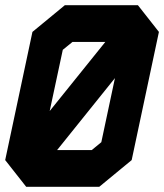

<svg xmlns="http://www.w3.org/2000/svg" viewBox="-35 -720 632 740"><path d="M66 0 -15 -103 90 -597 215 -700H496.5L577.5 -597L472.5 -103L347.5 0ZM185 -141.5H318.5L355.5 -172L408 -419ZM111 -72 82 -107.5 477 -599 503 -563.5 413 -140.5 329.5 -72ZM111 -72H329.5L413 -140.5L503 -563.5L448.5 -630.5H229.5L147 -563.5L57 -140.5ZM57 -140.5 147 -563.5 229.5 -630.5H448.5L477 -599L82 -107.5ZM156.5 -292 371 -558.5H244.5L207 -528Z"/></svg>

Font: Tourney Thin Black
Style: Italic
Weight: 900
Italic angle: -12°
Version: Version 1.015